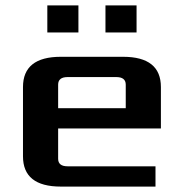

<svg xmlns="http://www.w3.org/2000/svg" viewBox="-20 -690 680 710"><path d="M65 -112V-368Q65 -480 205 -480H435Q575 -480 575 -368V-215H195V-103Q195 -75 230 -75H555V0H205Q65 0 65 -112ZM195 -290H445V-377Q445 -405 410 -405H230Q195 -405 195 -377ZM155 -570V-670H270V-570ZM370 -570V-670H485V-570Z"/></svg>

Font: Xolonium
Style: Regular
Weight: 400
Designer: Severin Meyer
Version: Version 4.2